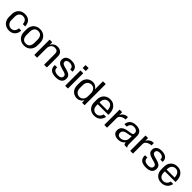

<svg xmlns="http://www.w3.org/2000/svg" viewBox="552 -2679 4651 4651"><g transform="rotate(45 2877.5 -353.5)"><path d="M477.5 -190Q475 -156.5 467 -128Q447 -59 394 -20.8Q341 17.5 265 17.5Q195 17.5 142.8 -12Q90.5 -41.5 61.5 -95.8Q32.5 -150 32.5 -224V-301.5Q32.5 -376 60.8 -430Q89 -484 140.8 -513.2Q192.5 -542.5 262.5 -542.5Q340 -542.5 391.8 -506.5Q443.5 -470.5 462.5 -400Q471 -369.5 472.5 -335.5Q472.5 -331.5 467.5 -331.5H397.5Q392.5 -331.5 392.5 -335Q390.5 -370.5 379.5 -397.5Q349.5 -472.5 260 -472.5Q202.5 -472.5 165 -432Q127.5 -391.5 127.5 -316.5V-209Q127.5 -136.5 167.8 -94.5Q208 -52.5 267.5 -52.5Q310.5 -52.5 339.5 -72.5Q368.5 -92.5 383.5 -127.5Q395.5 -156.5 397.5 -190.5Q397.5 -194 402.5 -194H472.5Q477.5 -194 477.5 -190Z M545 -224V-301.5Q545 -374 574.2 -428.2Q603.5 -482.5 656 -512.5Q708.5 -542.5 777.5 -542.5Q847 -542.5 899.2 -512.5Q951.5 -482.5 980.8 -428.2Q1010 -374 1010 -301.5V-224Q1010 -151.5 980.8 -97.2Q951.5 -43 899.2 -12.8Q847 17.5 777.5 17.5Q708.5 17.5 656 -12.8Q603.5 -43 574.2 -97.2Q545 -151.5 545 -224ZM642.5 -209Q642.5 -138 675 -92.8Q707.5 -47.5 777.5 -47.5Q847.5 -47.5 880 -92.8Q912.5 -138 912.5 -209V-316.5Q912.5 -388 880 -432.8Q847.5 -477.5 777.5 -477.5Q707.5 -477.5 675 -432.8Q642.5 -388 642.5 -316.5Z M1122.5 -525H1202.5Q1207.5 -525 1207.5 -520V-439.5Q1230.5 -486.5 1275.2 -514.5Q1320 -542.5 1375 -542.5Q1452.5 -542.5 1500 -499.5Q1547.5 -456.5 1547.5 -381.5V-5Q1547.5 0 1542.5 0H1457.5Q1452.5 0 1452.5 -5V-381.5Q1452.5 -426.5 1427 -452Q1401.5 -477.5 1350 -477.5Q1287.5 -477.5 1250 -434Q1212.5 -390.5 1212.5 -311.5V-5Q1212.5 0 1207.5 0H1122.5Q1117.5 0 1117.5 -5V-520Q1117.5 -525 1122.5 -525Z M1646 -179H1716Q1722 -179 1722 -174.5Q1722 -156 1722.8 -146Q1723.5 -136 1727.5 -124Q1740.5 -86 1779.8 -69.2Q1819 -52.5 1872 -52.5Q1926.5 -52.5 1958.8 -75.5Q1991 -98.5 1991 -141Q1991 -172 1967.5 -189Q1944 -206 1907 -216.8Q1870 -227.5 1828.5 -238.2Q1787 -249 1750 -265.8Q1713 -282.5 1689.5 -312Q1666 -341.5 1666 -390Q1666 -464.5 1719 -503.5Q1772 -542.5 1857 -542.5Q1929.5 -542.5 1979.8 -516.8Q2030 -491 2048.5 -442.5Q2053 -431.5 2055.8 -414.8Q2058.5 -398 2058.5 -371Q2058.5 -366.5 2053.5 -366.5H1984Q1978.5 -366.5 1978.5 -371.5Q1978.5 -389.5 1977.5 -399.5Q1976.5 -409.5 1970.5 -421.5Q1958 -447 1927.8 -461Q1897.5 -475 1856 -475Q1808 -475 1779.5 -455.2Q1751 -435.5 1751 -398.5Q1751 -366.5 1774.5 -348.8Q1798 -331 1835 -320.2Q1872 -309.5 1913.5 -299.2Q1955 -289 1992 -272.2Q2029 -255.5 2052.5 -225.8Q2076 -196 2076 -145.5Q2076 -62.5 2021 -22.2Q1966 18 1867 18Q1779.5 18 1723.8 -10Q1668 -38 1650 -99Q1644 -119.5 1642.8 -137Q1641.5 -154.5 1641.5 -175Q1641.5 -179 1646 -179Z M2274 -700V-610Q2274 -605 2269 -605H2174Q2169 -605 2169 -610V-700Q2169 -705 2174 -705H2269Q2274 -705 2274 -700ZM2269 -520V-5Q2269 0 2264 0H2179Q2174 0 2174 -5V-520Q2174 -525 2179 -525H2264Q2269 -525 2269 -520Z M2840 -720V-5Q2840 0 2835 0H2757.5Q2752.5 0 2752.5 -5V-86.5Q2726 -36 2681.2 -9.2Q2636.5 17.5 2587 17.5Q2535.5 17.5 2485.5 -7.2Q2435.5 -32 2402.8 -85.2Q2370 -138.5 2370 -223.5V-301.5Q2370 -386.5 2402.8 -439.8Q2435.5 -493 2485.5 -517.8Q2535.5 -542.5 2587 -542.5Q2633 -542.5 2675.5 -519.2Q2718 -496 2745 -451.5V-720Q2745 -725 2750 -725H2835Q2840 -725 2840 -720ZM2465 -208.5Q2465 -156 2485.2 -121.5Q2505.5 -87 2538 -69.8Q2570.5 -52.5 2607 -52.5Q2666 -52.5 2705.5 -96.2Q2745 -140 2745 -218.5V-306.5Q2745 -385.5 2705.5 -429Q2666 -472.5 2607 -472.5Q2570.5 -472.5 2538 -455.2Q2505.5 -438 2485.2 -403.5Q2465 -369 2465 -316.5Z M3407 -164.5Q3399 -126.5 3382.5 -96Q3353.5 -41 3301.2 -11.8Q3249 17.5 3181 17.5Q3114 17.5 3062.5 -10.5Q3011 -38.5 2982 -92.5Q2953 -146.5 2953 -224V-301.5Q2953 -376.5 2982.2 -430.5Q3011.5 -484.5 3063.8 -513.5Q3116 -542.5 3185 -542.5Q3252 -542.5 3299.5 -513.5Q3347 -484.5 3374.5 -437.8Q3402 -391 3408 -337Q3411 -310.5 3411.5 -294.2Q3412 -278 3412 -246.5Q3412 -242.5 3407 -242.5H3048V-209Q3048 -126.5 3085.2 -87Q3122.5 -47.5 3185 -47.5Q3234.5 -47.5 3272.5 -79Q3310.5 -110.5 3322.5 -166Q3323.5 -169 3328 -169H3403Q3408 -169 3407 -164.5ZM3185 -477.5Q3126 -477.5 3087 -436.5Q3048 -395.5 3048 -316.5V-302.5H3320Q3318 -387.5 3282 -432.5Q3246 -477.5 3185 -477.5Z M3520 -525H3597.5Q3602.5 -525 3602.5 -520V-425.5Q3623 -476 3671.2 -508.8Q3719.5 -541.5 3780.5 -538Q3787.5 -537.5 3787.5 -532.5V-462.5Q3787.5 -457.5 3779 -457.5Q3742.5 -456 3703.2 -441.5Q3664 -427 3637 -399.8Q3610 -372.5 3610 -331.5V-5Q3610 0 3605 0H3520Q3515 0 3515 -5V-520Q3515 -525 3520 -525Z M4203.5 -3Q4183.5 -26.5 4178.5 -69.5Q4152.5 -30 4106.2 -6.2Q4060 17.5 4000.5 17.5Q3953 17.5 3912.5 3Q3872 -11.5 3847.2 -44Q3822.5 -76.5 3822.5 -130Q3822.5 -173 3842.2 -209.5Q3862 -246 3912 -271.8Q3962 -297.5 4052 -307.5Q4121 -315 4148.8 -326.5Q4176.5 -338 4176.5 -369V-394Q4176.5 -431.5 4142 -454.5Q4107.5 -477.5 4057 -477.5Q4001 -477.5 3967.2 -444.8Q3933.5 -412 3931.5 -361Q3931.5 -356.5 3926.5 -356.5H3851.5Q3846.5 -356.5 3847 -361Q3856 -448.5 3911.5 -495.5Q3967 -542.5 4066.5 -542.5Q4164 -542.5 4215.2 -499.2Q4266.5 -456 4266.5 -366.5V-104Q4266.5 -68.5 4274 -43.8Q4281.5 -19 4295 -3.5Q4298 0 4293.5 0H4211.5Q4206.5 0 4203.5 -3ZM3917.5 -135Q3917.5 -100 3939.8 -73.8Q3962 -47.5 4017.5 -47.5Q4058.5 -47.5 4094.8 -67Q4131 -86.5 4153.8 -120.8Q4176.5 -155 4176.5 -199V-279Q4160.5 -269.5 4132.8 -262.5Q4105 -255.5 4065.5 -250Q3981.5 -238 3949.5 -207.2Q3917.5 -176.5 3917.5 -135Z M4407.5 -525H4485Q4490 -525 4490 -520V-425.5Q4510.5 -476 4558.8 -508.8Q4607 -541.5 4668 -538Q4675 -537.5 4675 -532.5V-462.5Q4675 -457.5 4666.5 -457.5Q4630 -456 4590.8 -441.5Q4551.5 -427 4524.5 -399.8Q4497.5 -372.5 4497.5 -331.5V-5Q4497.5 0 4492.5 0H4407.5Q4402.5 0 4402.5 -5V-520Q4402.5 -525 4407.5 -525Z M4736 -179H4806Q4812 -179 4812 -174.5Q4812 -156 4812.8 -146Q4813.5 -136 4817.5 -124Q4830.5 -86 4869.8 -69.2Q4909 -52.5 4962 -52.5Q5016.5 -52.5 5048.8 -75.5Q5081 -98.5 5081 -141Q5081 -172 5057.5 -189Q5034 -206 4997 -216.8Q4960 -227.5 4918.5 -238.2Q4877 -249 4840 -265.8Q4803 -282.5 4779.5 -312Q4756 -341.5 4756 -390Q4756 -464.5 4809 -503.5Q4862 -542.5 4947 -542.5Q5019.5 -542.5 5069.8 -516.8Q5120 -491 5138.5 -442.5Q5143 -431.5 5145.8 -414.8Q5148.5 -398 5148.5 -371Q5148.5 -366.5 5143.5 -366.5H5074Q5068.5 -366.5 5068.5 -371.5Q5068.5 -389.5 5067.5 -399.5Q5066.5 -409.5 5060.5 -421.5Q5048 -447 5017.8 -461Q4987.5 -475 4946 -475Q4898 -475 4869.5 -455.2Q4841 -435.5 4841 -398.5Q4841 -366.5 4864.5 -348.8Q4888 -331 4925 -320.2Q4962 -309.5 5003.5 -299.2Q5045 -289 5082 -272.2Q5119 -255.5 5142.5 -225.8Q5166 -196 5166 -145.5Q5166 -62.5 5111 -22.2Q5056 18 4957 18Q4869.5 18 4813.8 -10Q4758 -38 4740 -99Q4734 -119.5 4732.8 -137Q4731.5 -154.5 4731.5 -175Q4731.5 -179 4736 -179Z M5707 -164.5Q5699 -126.5 5682.5 -96Q5653.5 -41 5601.2 -11.8Q5549 17.5 5481 17.5Q5414 17.5 5362.5 -10.5Q5311 -38.5 5282 -92.5Q5253 -146.5 5253 -224V-301.5Q5253 -376.5 5282.2 -430.5Q5311.5 -484.5 5363.8 -513.5Q5416 -542.5 5485 -542.5Q5552 -542.5 5599.5 -513.5Q5647 -484.5 5674.5 -437.8Q5702 -391 5708 -337Q5711 -310.5 5711.5 -294.2Q5712 -278 5712 -246.5Q5712 -242.5 5707 -242.5H5348V-209Q5348 -126.5 5385.2 -87Q5422.5 -47.5 5485 -47.5Q5534.5 -47.5 5572.5 -79Q5610.5 -110.5 5622.5 -166Q5623.5 -169 5628 -169H5703Q5708 -169 5707 -164.5ZM5485 -477.5Q5426 -477.5 5387 -436.5Q5348 -395.5 5348 -316.5V-302.5H5620Q5618 -387.5 5582 -432.5Q5546 -477.5 5485 -477.5Z"/></g></svg>

Font: MFEK Sans
Style: Regular
Weight: 400
Designer: Owen Earl
Foundry: indestructible type*
Version: Version 0.001; ttfautohint (v1.8.4.7-5d5b)